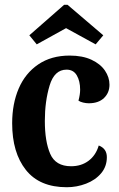

<svg xmlns="http://www.w3.org/2000/svg" viewBox="-20 -763 501 805"><path d="M168 -256Q168 -170 190.5 -118Q213 -66 278 -66Q321 -66 351.5 -89Q382 -112 394 -153Q428 -140 428 -104Q428 -65 404 -36.5Q380 -8 341 7Q302 22 260 22Q146 22 88.5 -50.5Q31 -123 31 -246Q31 -328 58.5 -392Q86 -456 140.5 -493Q195 -530 272 -530Q326 -530 363.5 -512.5Q401 -495 420 -467Q439 -439 439 -408Q439 -374 416 -352Q393 -330 352 -330Q341 -330 328.5 -333Q316 -336 309 -341Q316 -367 316 -387Q316 -423 302 -447Q288 -471 259 -471Q208 -471 188 -404.5Q168 -338 168 -256ZM263 -743 413 -615 381 -577 257 -645 134 -577 103 -615 249 -743Z"/></svg>

Font: Sansita Medium
Style: Regular
Weight: 500
Designer: Pablo Cosgaya
Foundry: Omnibus-Type
Version: Version 1.006